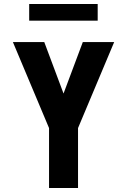

<svg xmlns="http://www.w3.org/2000/svg" viewBox="-20 -947 640 967"><path d="M227 0V-302L45 -735H203L300 -476L397 -735H555L373 -302V0ZM127 -843V-927H472V-843Z"/></svg>

Font: Iosevka Aile Heavy
Style: Regular
Weight: 900
Designer: Belleve Invis
Foundry: Belleve Invis
Version: Version 31.1.0; ttfautohint (v1.8.4)